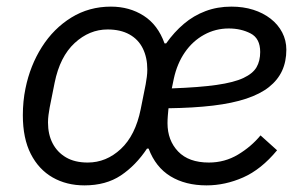

<svg xmlns="http://www.w3.org/2000/svg" viewBox="-20 -548 911 580"><path d="M245 -57Q301 -57 345 -98Q389 -139 405 -218L420 -293Q422 -304 423.5 -315.5Q425 -327 425 -338Q425 -374 411.5 -401.5Q398 -429 371 -444Q344 -459 305 -459Q250 -459 205.5 -418Q161 -377 145 -298L130 -223Q128 -212 126.5 -200.5Q125 -189 125 -178Q125 -142 139 -115Q153 -88 179.5 -72.5Q206 -57 245 -57ZM671 -462Q631 -462 596.5 -443Q562 -424 538.5 -390Q515 -356 505 -310L499 -281Q582 -284 634.5 -291.5Q687 -299 715.5 -312.5Q744 -326 755 -345Q766 -364 766 -391Q766 -432 737 -447Q708 -462 671 -462ZM604 12Q540 12 495 -15.5Q450 -43 429 -99H424Q390 -48 345 -18Q300 12 235 12Q181 12 139 -12Q97 -36 73 -83Q49 -130 49 -200Q49 -221 51 -241.5Q53 -262 57 -281Q71 -350 106.5 -406Q142 -462 195.5 -495Q249 -528 315 -528Q371 -528 414 -500.5Q457 -473 477 -417H482Q506 -451 535.5 -476Q565 -501 601 -514.5Q637 -528 679 -528Q715 -528 745 -518.5Q775 -509 797.5 -491.5Q820 -474 832.5 -450Q845 -426 845 -398Q845 -362 832 -334Q819 -306 792.5 -285Q766 -264 724 -250Q682 -236 623.5 -229Q565 -222 489 -221Q488 -211 487 -199Q486 -187 486 -176Q486 -124 518 -90.5Q550 -57 611 -57Q659 -57 699 -81Q739 -105 767 -139L817 -94Q769 -36 714.5 -12Q660 12 604 12Z"/></svg>

Font: IBM Plex Sans Var
Style: Italic
Weight: 400
Italic angle: -11.31°
Designer: Mike Abbink, Paul van der Laan, Pieter van Rosmalen
Foundry: Bold Monday
Version: Version 1.001